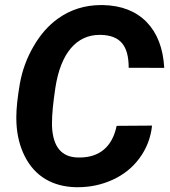

<svg xmlns="http://www.w3.org/2000/svg" viewBox="-20 -741 680 770"><path d="M447.8 -236.3C430.7 -152.8 378.9 -109.4 299.8 -109.4C296.9 -109.4 293.9 -109.4 291 -109.4C228 -111.3 191.9 -150.4 188.5 -236.3C188.5 -240.2 188.5 -244.1 188.5 -248C188.5 -281.7 192.9 -328.6 202.1 -389.2C223.6 -529.3 287.6 -601.1 379.4 -601.1C381.3 -601.1 383.8 -601.1 385.7 -601.1C461.4 -598.6 496.1 -559.1 496.1 -469.2L638.7 -468.8C634.3 -547.4 610.8 -608.4 567.9 -652.8C524.4 -696.8 466.3 -719.2 392.6 -720.7C390.1 -720.7 388.2 -720.7 385.7 -720.7C320.8 -720.7 262.7 -702.6 211.9 -666C174.3 -639.2 142.1 -602.5 115.2 -556.2C87.9 -509.8 69.3 -459.5 59.6 -405.3C50.3 -351.1 45.4 -306.2 45.4 -270C45.4 -262.7 45.4 -255.4 45.9 -248C48.3 -196.8 60.1 -151.9 80.1 -112.8C120.1 -34.2 190.9 7.8 284.7 9.8C287.1 9.8 289.6 9.8 292 9.8C341.3 9.8 387.7 0 431.6 -20C475.6 -40 511.7 -68.8 539.6 -106.9C567.4 -144.5 584.5 -188 589.8 -237.3Z"/></svg>

Font: Roboto
Style: Bold Italic
Weight: 700
Italic angle: -12°
Designer: Google
Version: Version 2.137; 2017